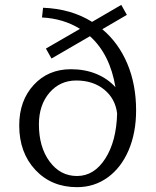

<svg xmlns="http://www.w3.org/2000/svg" viewBox="-20 -755 640 790"><path d="M168.9 -555.2 309.1 -636.2Q240.7 -678.7 152.8 -683.1L157.2 -723.1Q272.9 -718.8 358.9 -665L479 -734.9L502 -693.8L400.9 -634.8Q467.8 -578.6 503.9 -492.9Q540 -407.2 540 -300.8Q540 -209 509.3 -137Q478.5 -64.9 423.1 -24.9Q367.7 15.1 296.9 15.1Q191.9 15.1 125.5 -55.9Q59.1 -127 59.1 -238.8Q59.1 -340.8 118.7 -405.5Q178.2 -470.2 272 -470.2Q329.6 -470.2 376.7 -450.7Q423.8 -431.2 455.1 -396Q432.6 -531.7 350.1 -606L191.9 -514.2ZM140.1 -243.2Q140.1 -149.9 184.1 -90.3Q228 -30.8 296.9 -30.8Q367.2 -30.8 413.1 -102.3Q459 -173.8 461.9 -288.1Q454.6 -349.1 408.7 -386.5Q362.8 -423.8 293.9 -423.8Q226.6 -423.8 183.3 -373.3Q140.1 -322.8 140.1 -243.2Z"/></svg>

Font: LT Superior Serif
Style: Regular
Weight: 400
Designer: Daniel Lyons
Foundry: LyonsType
Version: Version 2.120;FEAKit 1.0